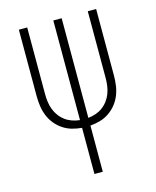

<svg xmlns="http://www.w3.org/2000/svg" viewBox="-111 -812 722 888"><g transform="rotate(-15 250.0 -367.5)"><path d="M230 0V-221Q206 -223 183 -229.5Q160 -236 140 -249.5Q120 -263 105 -281.5Q90 -300 81 -322Q72 -344 68.5 -368Q65 -392 65 -416V-735H105V-416Q105 -397 107.5 -378.5Q110 -360 116.5 -342.5Q123 -325 134.5 -309.5Q146 -294 161 -283Q176 -272 193.5 -266Q211 -260 230 -258V-735H270V-258Q289 -260 306.5 -266Q324 -272 339 -283Q354 -294 365.5 -309.5Q377 -325 383.5 -342.5Q390 -360 392.5 -378.5Q395 -397 395 -416V-735H435V-416Q435 -392 431.5 -368Q428 -344 419 -322Q410 -300 395 -281.5Q380 -263 360 -249.5Q340 -236 317 -229.5Q294 -223 270 -221V0Z"/></g></svg>

Font: Iosevka Extralight
Style: Regular
Weight: 200
Monospace: yes
Designer: Belleve Invis
Foundry: Belleve Invis
Version: Version 32.0.1; ttfautohint (v1.8.4)